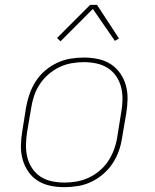

<svg xmlns="http://www.w3.org/2000/svg" viewBox="-20 -766 640 794"><path d="M246 8Q216 8 187.5 2Q159 -4 135.5 -19Q112 -34 96.5 -57Q81 -80 73.5 -107Q66 -134 66.5 -164Q67 -194 72 -223L88 -323Q93 -351 102.5 -378Q112 -405 128 -430Q144 -455 167 -474.5Q190 -494 217 -506.5Q244 -519 272 -523.5Q300 -528 327 -528Q357 -528 385.5 -522Q414 -516 437.5 -501Q461 -486 477 -463Q493 -440 500.5 -413Q508 -386 507.5 -356Q507 -326 502 -297L485 -197Q481 -169 471.5 -142Q462 -115 445.5 -90Q429 -65 406 -45.5Q383 -26 356.5 -13.5Q330 -1 301.5 3.5Q273 8 246 8ZM247 -11Q272 -11 297.5 -15.5Q323 -20 347.5 -31.5Q372 -43 393 -61Q414 -79 428.5 -101.5Q443 -124 452 -149Q461 -174 465 -200L481 -300Q486 -326 486.5 -353Q487 -380 481 -404.5Q475 -429 461 -450Q447 -471 426 -484.5Q405 -498 379.5 -503.5Q354 -509 327 -509Q302 -509 276 -504.5Q250 -500 226 -488.5Q202 -477 181 -459Q160 -441 145 -418.5Q130 -396 121.5 -371Q113 -346 109 -320L92 -220Q88 -194 87.5 -167Q87 -140 93 -115.5Q99 -91 113 -70Q127 -49 147.5 -35.5Q168 -22 194 -16.5Q220 -11 247 -11ZM230 -595 216 -609 353 -746H381L472 -607L455 -597L364 -729Z"/></svg>

Font: Iosevka Aile Thin Oblique
Style: Regular
Weight: 100
Italic angle: -9°
Designer: Belleve Invis
Foundry: Belleve Invis
Version: Version 31.1.0; ttfautohint (v1.8.4)